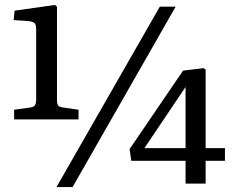

<svg xmlns="http://www.w3.org/2000/svg" viewBox="-20 -741 947 775"><path d="M37 -259V-298L102 -307Q117 -309 121.5 -317Q126 -325 126 -340V-617Q126 -638 121.5 -645.5Q117 -653 95 -656L35 -660L39 -698L202 -721L210 -714V-338Q210 -322 214.5 -315.5Q219 -309 235 -307L297 -298V-259ZM208 14 625 -714H689L273 14ZM729 0V-92H510L503 -139L719 -456L802 -466L810 -460V-143H888V-92H810V0ZM563 -143H729V-379V-390Z"/></svg>

Font: Literata 18pt
Style: Regular
Weight: 400
Designer: Latin by Veronika Burian and Jose Scaglione. Greek by Irene Vlachou. Cyrillic by Vera Evstafieva.
Foundry: TypeTogether
Version: Version 3.103;gftools[0.9.29]